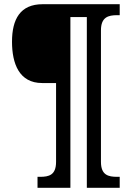

<svg xmlns="http://www.w3.org/2000/svg" viewBox="-20 -780 625 911"><path d="M158 111H314V-699H392V111H548V59H536C494 59 459 51 459 -12V-636C459 -699 494 -708 536 -708H548V-760H182C76 -760 37 -689 37 -582C37 -478 71 -386 180 -386H246V-12C246 51 212 59 170 59H158Z"/></svg>

Font: Noto Serif Hebrew SemiCondensed
Style: Bold
Weight: 700
Width: 4
Designer: Monotype Design Team
Foundry: Monotype Imaging Inc.
Version: Version 2.004